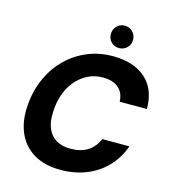

<svg xmlns="http://www.w3.org/2000/svg" viewBox="-130 -1008 1006 1126"><g transform="rotate(15 373.0 -445.5)"><path d="M341 12Q247 12 182.5 -25Q118 -62 86 -128.5Q54 -195 57 -283Q60 -375 91.5 -453Q123 -531 178 -589Q233 -647 307 -679.5Q381 -712 467 -712Q596 -712 668 -647Q740 -582 739 -464H574Q572 -518 538 -547Q504 -576 442 -576Q393 -576 351.5 -555Q310 -534 279 -497Q248 -460 230.5 -409Q213 -358 212 -298Q210 -243 227 -204Q244 -165 279 -144Q314 -123 365 -123Q428 -123 469.5 -149.5Q511 -176 532 -226H697Q670 -151 618.5 -97.5Q567 -44 496 -16Q425 12 341 12ZM488 -767Q459 -767 440 -786.5Q421 -806 421 -834Q421 -863 440.5 -883Q460 -903 488 -903Q517 -903 536.5 -883Q556 -863 556 -834Q556 -806 536.5 -786.5Q517 -767 488 -767Z"/></g></svg>

Font: DM Sans 17pt Black
Style: Italic
Weight: 900
Italic angle: -10°
Version: Version 4.004;gftools[0.9.30]